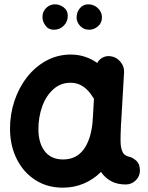

<svg xmlns="http://www.w3.org/2000/svg" viewBox="-20 -804 679 881"><path d="M556.6 42.5Q518.1 42.5 490 27.3Q461.9 12.2 443.4 -15.1Q408.7 19.5 364.3 38.3Q319.8 57.1 268.1 57.1Q197.3 57.1 142.8 22.5Q88.4 -12.2 57.6 -72.8Q26.9 -133.3 25.9 -210Q25.4 -277.3 45.7 -339.1Q65.9 -400.9 103.5 -449.2Q141.1 -497.6 192.6 -525.6Q244.1 -553.7 305.2 -553.7Q371.1 -553.7 426.3 -515.1Q434.6 -531.2 451.2 -540Q467.8 -548.8 487.8 -545.9Q514.6 -542.5 532.7 -520.5Q550.8 -498.5 549.3 -472.7L536.1 -244.6Q535.6 -239.3 535.2 -233.4Q534.2 -212.4 533.4 -185.5Q532.7 -158.7 533.7 -143.6Q535.2 -121.6 543.2 -105Q551.3 -88.4 577.6 -83.5Q593.3 -78.1 607.4 -64.5Q621.6 -50.8 622.1 -22Q622.1 4.9 602.8 23.7Q583.5 42.5 556.6 42.5ZM269.5 -72.3Q328.6 -72.3 362.5 -116.5Q396.5 -160.6 404.8 -243.2Q404.8 -250 405.3 -255.9Q405.3 -260.3 406.2 -264.2L411.1 -351.1Q407.2 -355.5 404.3 -360.8Q386.2 -390.6 360.8 -407.5Q335.4 -424.3 303.7 -424.3Q257.8 -424.3 224.4 -394Q190.9 -363.8 173.3 -314.5Q155.8 -265.1 156.2 -208.5Q157.2 -145 186.5 -108.6Q215.8 -72.3 269.5 -72.3ZM447.8 -724.1Q447.8 -698.7 429.4 -683.1Q411.1 -667.5 389.2 -667.5Q363.8 -667.5 347.7 -685.1Q331.5 -702.6 331.5 -723.6Q331.5 -748.5 346.7 -766.4Q361.8 -784.2 384.8 -784.2Q410.6 -784.2 429.2 -766.6Q447.8 -749 447.8 -724.1ZM291 -731.4Q291 -704.6 272.5 -686Q253.9 -667.5 227.1 -667.5Q202.6 -667.5 188.7 -686.5Q174.8 -705.6 174.8 -726.1Q174.8 -750.5 191.7 -767.3Q208.5 -784.2 232.4 -784.2Q253.9 -784.2 272.5 -770Q291 -755.9 291 -731.4Z"/></svg>

Font: Mikhak-FD Bold
Style: Regular
Weight: 700
Designer: Amin Abedi
Version: Version 3.3